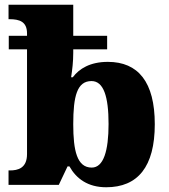

<svg xmlns="http://www.w3.org/2000/svg" viewBox="-20 -780 715 810"><path d="M428 10C561 10 633 -76 633 -256C633 -434 563 -519 435 -519C360 -519 314 -490 287 -454H280C285 -486 289 -520 289 -557V-572H432V-629H289V-760H16V-699H20C62 -699 94 -689 94 -639V-629H17V-572H94V-130C94 -70 55 -61 22 -61H16V0H228L265 -78H273C302 -26 351 10 428 10ZM367 -73C305 -73 289 -144 289 -256C289 -374 305 -438 366 -438C417 -438 438 -373 438 -257C438 -144 417 -73 367 -73Z"/></svg>

Font: UArctic Serif Black
Style: Regular
Weight: 900
Designer: Customization by Puisto advertising & original work Monotype Design Team
Foundry: Monotype Imaging Inc.
Version: Version 2.004